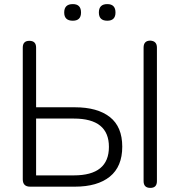

<svg xmlns="http://www.w3.org/2000/svg" viewBox="-20 -910 876 936"><path d="M127 0Q91 0 91 -36V-678Q91 -711 123 -711Q156 -711 156 -678V-387H345Q455 -387 515.5 -339.5Q576 -292 576 -195Q576 -98 515.5 -49Q455 0 345 0ZM156 -55H340Q511 -55 511 -194Q511 -332 340 -332H156ZM713 6Q680 6 680 -27V-678Q680 -712 713 -712Q745 -710 745 -678V-27Q745 6 713 6ZM503 -809Q462 -809 462 -849Q462 -890 503 -890Q543 -890 543 -849Q543 -809 503 -809ZM335 -809Q293 -809 293 -849Q293 -890 335 -890Q375 -890 375 -849Q375 -809 335 -809Z"/></svg>

Font: Chiron GoRound TC L
Style: Regular
Weight: 300
Designer: Ryoko NISHIZUKA 西塚涼子 (kana, bopomofo & ideographs); Paul D. Hunt (Latin, Greek & Cyrillic); Sandoll Communications 산돌커뮤니
Foundry: Adobe
Version: Version 1.000;hotconv 1.1.1;makeotfexe 2.6.0